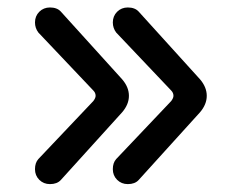

<svg xmlns="http://www.w3.org/2000/svg" viewBox="-20 -499 611 501"><path d="M274.4 -57.6Q274.4 -74.2 283.2 -84L426.8 -235.4Q432.6 -243.2 432.6 -249Q432.6 -256.8 426.8 -262.7L283.2 -414.1Q274.4 -425.8 274.4 -440.4Q274.4 -457 285.6 -468.3Q296.9 -479.5 313.5 -479.5Q332 -479.5 341.8 -468.8L502 -292Q519.5 -271.5 519.5 -249Q519.5 -226.6 502 -206.1L341.8 -29.3Q332 -18.6 313.5 -18.6Q296.9 -18.6 285.6 -29.8Q274.4 -41 274.4 -57.6ZM80.1 -84 223.6 -235.4Q229.5 -243.2 229.5 -249Q229.5 -256.8 223.6 -262.7L80.1 -414.1Q71.3 -425.8 71.3 -440.4Q71.3 -457 82.5 -468.3Q93.8 -479.5 110.4 -479.5Q128.9 -479.5 138.7 -468.8L298.8 -292Q316.4 -271.5 316.4 -249Q316.4 -226.6 298.8 -206.1L138.7 -29.3Q128.9 -18.6 110.4 -18.6Q93.8 -18.6 82.5 -29.8Q71.3 -41 71.3 -57.6Q71.3 -74.2 80.1 -84Z"/></svg>

Font: jf-openhuninn-2.0
Style: Regular
Weight: 400
Designer: [Kosugi Maru]
Designed by MOTOYA      

[Varela Round]
Joe Prince (Latin component); Avraham Cornfeld (Hebrew component)
Foundry: justfont CO.,LTD.
Version: 2.0